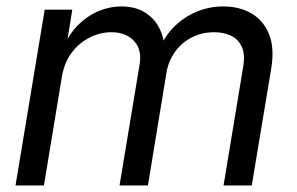

<svg xmlns="http://www.w3.org/2000/svg" viewBox="-20 -565 904 585"><path d="M27.3 0 116.2 -535.6H200.2L181.6 -419.4L173.3 -421.9Q192.4 -464.4 220.9 -491.7Q249.5 -519 282.7 -532.2Q315.9 -545.4 349.6 -545.4Q391.6 -545.4 420.4 -527.8Q449.2 -510.3 464.6 -481Q480 -451.7 481 -415.5L468.3 -421.4Q484.9 -459 513.9 -486.8Q543 -514.6 580.8 -530Q618.7 -545.4 660.6 -545.4Q709.5 -545.4 746.1 -524.2Q782.7 -502.9 799.8 -460.7Q816.9 -418.5 806.2 -355L747.1 0H661.1L720.7 -359.9Q727.5 -399.4 716.6 -422.9Q705.6 -446.3 683.1 -456.5Q660.6 -466.8 633.3 -466.8Q594.2 -466.8 563.2 -450.4Q532.2 -434.1 512.7 -406.2Q493.2 -378.4 487.3 -344.2L430.7 0H344.2L405.3 -368.2Q413.1 -414.6 387.9 -440.7Q362.8 -466.8 319.3 -466.8Q286.1 -466.8 254.2 -451.2Q222.2 -435.5 199 -405.3Q175.8 -375 168.5 -330.6L113.8 0Z"/></svg>

Font: Inter 20pt
Style: Italic
Weight: 400
Italic angle: -9.3988°
Version: Version 4.001;git-66647c0bb